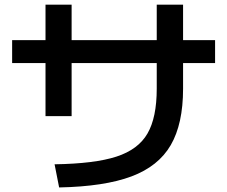

<svg xmlns="http://www.w3.org/2000/svg" viewBox="-20 -780 978 826"><path d="M654.3 -398.4V-508.8H288.1V-280.3H175.8V-508.8H32.2V-607.4H175.8V-759.8H288.1V-607.4H654.3V-759.8H767.6V-607.4H905.3V-508.8H767.6V-398.4Q767.6 -247.1 714.6 -155.8Q661.6 -64.5 545.4 -21Q429.2 22.5 234.4 26.4L214.8 -73.2Q386.7 -75.7 480.7 -106.2Q574.7 -136.7 614.5 -205.6Q654.3 -274.4 654.3 -398.4Z"/></svg>

Font: Pretendard SemiBold
Style: Regular
Weight: 600
Designer: Base glyphs from Inter by Rasmus Andersson; Hangeul glyphs from Noto Sans CJK(Source Han Sans) by Jang Soo-young and Kan
Foundry: Kil Hyung-jin
Version: Version 1.309